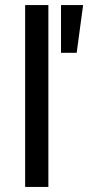

<svg xmlns="http://www.w3.org/2000/svg" viewBox="-20 -740 349 760"><path d="M79.5 0V-720H171.5V0ZM221.5 -531V-720H309L283.5 -531Z"/></svg>

Font: Geologica Cursive Light
Style: Regular
Weight: 300
Designer: Sindre Bremnes, Frode Helland
Foundry: Monokrom Skriftforlag AS
Version: Version 1.010;gftools[0.9.28]